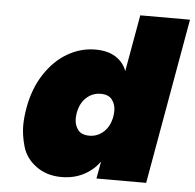

<svg xmlns="http://www.w3.org/2000/svg" viewBox="-53 -793 867 854"><g transform="rotate(5 380.5 -366.5)"><path d="M70 -282Q85 -371 127.5 -436.5Q170 -502 229 -536.5Q288 -571 354 -571Q409 -571 444.5 -548.5Q480 -526 494 -487L539 -740H761L630 0H408L422 -77Q394 -38 350.5 -15.5Q307 7 252 7Q186 7 139 -27.5Q92 -62 77.5 -112.5Q63 -163 63 -206Q63 -241 70 -282ZM459 -282Q461 -296 461 -307Q461 -335 445.5 -356Q430 -377 394 -377Q358 -377 330.5 -352Q303 -327 295 -282Q293 -268 293 -257Q293 -229 308.5 -208Q324 -187 360 -187Q396 -187 423.5 -212Q451 -237 459 -282Z"/></g></svg>

Font: Fz Poppins Black
Style: Italic
Weight: 900
Italic angle: -10°
Designer: Ninad Kale (Devanagari), Jonny Pinhorn (Latin)
Foundry: Indian Type Foundry
Version: Vit hóa bi Vntype.Com & FontZin.Com